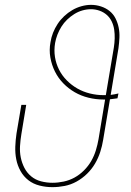

<svg xmlns="http://www.w3.org/2000/svg" viewBox="-20 -763 540 791"><path d="M195 8Q169 8 143 1.5Q117 -5 97 -20.5Q77 -36 64.5 -58.5Q52 -81 47 -106.5Q42 -132 43 -159Q44 -186 48 -213L68 -331H88L68 -210Q64 -186 62.5 -161.5Q61 -137 65.5 -114.5Q70 -92 80.5 -71.5Q91 -51 108.5 -36.5Q126 -22 149 -16Q172 -10 196 -10Q219 -10 242.5 -15Q266 -20 287 -31.5Q308 -43 326 -61Q344 -79 356 -100Q368 -121 375 -144Q382 -167 386 -190L413 -353Q412 -353 410.5 -353Q409 -353 407 -353Q375 -353 344.5 -360.5Q314 -368 288 -383Q262 -398 241 -419.5Q220 -441 206.5 -468Q193 -495 187.5 -526Q182 -557 188 -589Q191 -609 198.5 -628Q206 -647 217.5 -664.5Q229 -682 244.5 -696.5Q260 -711 278 -721.5Q296 -732 316 -737.5Q336 -743 355 -743Q376 -743 396 -736.5Q416 -730 431.5 -717.5Q447 -705 456 -687Q465 -669 469 -649Q473 -629 472 -607.5Q471 -586 468 -564L436 -372Q444 -373 452 -374.5Q460 -376 468 -378L464 -358Q457 -357 449 -356Q441 -355 433 -354L405 -187Q401 -162 393 -137Q385 -112 371.5 -89Q358 -66 338.5 -47Q319 -28 295.5 -15Q272 -2 246.5 3Q221 8 196 8ZM407 -371Q409 -371 411.5 -371Q414 -371 416 -371L449 -567Q452 -586 452.5 -604.5Q453 -623 450.5 -640.5Q448 -658 440.5 -674Q433 -690 420 -701.5Q407 -713 390 -719Q373 -725 355 -725Q337 -725 319.5 -720Q302 -715 286 -705Q270 -695 256.5 -682Q243 -669 233 -653Q223 -637 216.5 -620Q210 -603 207 -586Q202 -556 206.5 -528Q211 -500 223.5 -475.5Q236 -451 255.5 -431.5Q275 -412 298.5 -398.5Q322 -385 350 -378Q378 -371 407 -371Z"/></svg>

Font: Iosevka Slab Thin Oblique
Style: Regular
Weight: 100
Italic angle: -9°
Monospace: yes
Designer: Belleve Invis
Foundry: Belleve Invis
Version: Version 11.1.0; ttfautohint (v1.8.3)